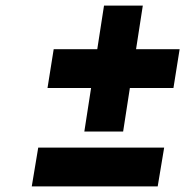

<svg xmlns="http://www.w3.org/2000/svg" viewBox="-20 -750 659 683"><path d="M116 -225H564L541 -87H93ZM597 -437H442L418 -282H280L304 -437H149L171 -575H326L350 -730H488L464 -575H619Z"/></svg>

Font: Exo ExtraBold
Style: Italic
Weight: 800
Italic angle: -9°
Designer: Natanael Gama
Foundry: Natanael Gama
Version: Version 1.500; ttfautohint (v1.6)